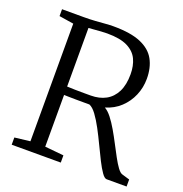

<svg xmlns="http://www.w3.org/2000/svg" viewBox="-134 -869 940 987"><g transform="rotate(20 336.0 -375.5)"><path d="M36.5 0V-39.5L121 -49.5V-693L41.5 -705.5V-743H160.5Q194.5 -743 223.2 -745Q252 -747 276.2 -749Q300.5 -751 320.5 -751Q415 -751 470.2 -727.5Q525.5 -704 549.5 -660.2Q573.5 -616.5 573.5 -555.5Q573.5 -507.5 555.2 -464.5Q537 -421.5 503 -389.5Q469 -357.5 421 -343.5Q440 -333 459 -308.8Q478 -284.5 496.8 -252.2Q515.5 -220 533 -186.2Q550.5 -152.5 566.5 -123Q582.5 -93.5 596.8 -74Q611 -54.5 623 -51L665 -38.5V0H556Q544 0 528.8 -21.8Q513.5 -43.5 495.8 -78.5Q478 -113.5 459 -153.8Q440 -194 420 -231.5Q400 -269 380 -296.2Q360 -323.5 341 -331Q329.5 -331 309.2 -331Q289 -331 267 -331.2Q245 -331.5 227 -331.8Q209 -332 202 -332.5V-49.5L305 -39.5V0ZM331.5 -376.5Q379 -376.5 413.8 -395.5Q448.5 -414.5 467.8 -452.8Q487 -491 487 -549Q487 -595.5 470.5 -630.5Q454 -665.5 414 -685.5Q374 -705.5 302.5 -705.5Q286 -705.5 269 -704.2Q252 -703 235 -701.5Q218 -700 202 -699V-378.5Q219.5 -377.5 245.5 -377Q271.5 -376.5 295.5 -376.5Q319.5 -376.5 331.5 -376.5Z"/></g></svg>

Font: Merriweather 36pt Light
Style: Regular
Weight: 300
Designer: Eben Sorkin
Foundry: Eben Sorkin
Version: Version 2.100